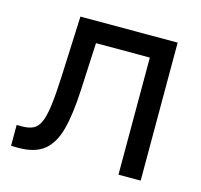

<svg xmlns="http://www.w3.org/2000/svg" viewBox="-82 -604 725 693"><g transform="rotate(15 281.0 -258.0)"><path d="M15.6 0V-78.1H35.2Q60.1 -78.1 76.4 -85.7Q92.8 -93.3 102.8 -115Q112.8 -136.7 118.4 -178.5Q124 -220.2 127 -289.1L136.7 -515.6H500V0H417V-437.5H215.8L207 -257.8Q202.6 -168.5 187.5 -111.6Q172.4 -54.7 138.4 -27.3Q104.5 0 43.9 0Z"/></g></svg>

Font: Inter Display
Style: Regular
Weight: 400
Designer: Rasmus Andersson
Foundry: rsms
Version: Version 4.000;git-37864ae